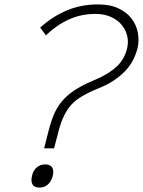

<svg xmlns="http://www.w3.org/2000/svg" viewBox="-20 -840 648 870"><path d="M603 -621Q587 -558 544 -515Q501 -472 441 -446L403 -430Q365 -413 338.5 -395.5Q312 -378 294 -354.5Q276 -331 263.5 -301Q251 -271 241 -229L225 -168H180L198 -239Q209 -284 223 -318Q237 -352 259 -379Q281 -406 314 -428.5Q347 -451 396 -472L423 -484Q477 -508 510.5 -540Q544 -572 556 -621Q563 -651 556 -679Q549 -707 530 -729Q511 -751 481 -764Q451 -777 413 -777Q348 -777 292.5 -752Q237 -727 188 -680L162 -715Q219 -766 283.5 -793Q348 -820 424 -820Q480 -820 518 -801.5Q556 -783 577.5 -754Q599 -725 605 -689.5Q611 -654 603 -621ZM185 -95Q208 -95 216.5 -81Q225 -67 219 -43Q213 -19 197.5 -4.5Q182 10 159 10Q136 10 127.5 -4Q119 -18 125 -43Q130 -67 146 -81Q162 -95 185 -95Z"/></svg>

Font: TypoPRO Sinkin Sans
Style: 200 X Light Italic
Weight: 200
Italic angle: -112°
Designer: Keith Bates
Foundry: K-Type
Version: Sinkin Sans (version 1.0)  by Keith Bates   •   © 2014   www